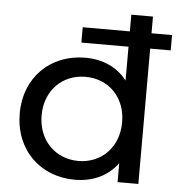

<svg xmlns="http://www.w3.org/2000/svg" viewBox="-53 -792 788 848"><g transform="rotate(5 341.0 -368.0)"><path d="M310 6C389 6 456 -25 499 -84V0H591V-600H682V-668H591V-742H495V-668H286V-600H495V-450C452 -506 386 -535 310 -535C155 -535 42 -425 42 -265C42 -104 155 6 310 6ZM318 -451C420 -451 496 -376 496 -265C496 -154 420 -78 318 -78C216 -78 139 -154 139 -265C139 -376 216 -451 318 -451Z"/></g></svg>

Font: Malon Grotesk Med
Style: Regular
Weight: 500
Designer: Julieta Ulanovsky
Foundry: Julieta Ulanovsky
Version: Version 7.200